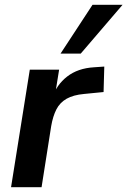

<svg xmlns="http://www.w3.org/2000/svg" viewBox="-20 -779 530 799"><path d="M26 0 104 -489H226L207 -371H197Q215 -426 259.5 -460.5Q304 -495 371 -499L414 -502L411 -396L330 -388Q285 -384 257 -368Q229 -352 214.5 -323.5Q200 -295 193 -254L153 0ZM232 -556 365 -759H490L316 -556Z"/></svg>

Font: Nunito Sans 12pt ExtraLight
Style: Italic
Weight: 200
Italic angle: -9°
Designer: Vernon Adams
Foundry: Vernon Adams
Version: Version 3.101;gftools[0.9.27]